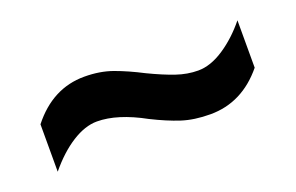

<svg xmlns="http://www.w3.org/2000/svg" viewBox="-36 -520 516 335"><g transform="rotate(-20 221.5 -352.5)"><path d="M210 -314Q161 -341 123 -341Q101 -341 76.5 -325.5Q52 -310 29 -282V-370Q70 -422 129 -422Q158 -422 181.5 -413.5Q205 -405 232 -391Q259 -378 279.5 -371Q300 -364 320 -364Q343 -364 368 -380.5Q393 -397 414 -423V-335Q373 -285 314 -285Q284 -285 261 -292.5Q238 -300 210 -314Z"/></g></svg>

Font: Noto Sans Ethiopic ExtraCondensed Medium
Style: Regular
Weight: 500
Width: 2
Designer: Monotype Design Team
Foundry: Monotype Imaging Inc.
Version: Version 2.102; ttfautohint (v1.8.4.7-5d5b)